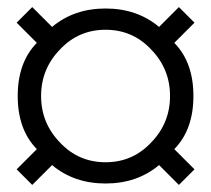

<svg xmlns="http://www.w3.org/2000/svg" viewBox="-20 -618 596 542"><path d="M71 -96 27 -140 84 -197Q30 -252 30 -347Q30 -442 84 -497L27 -554L71 -598L127 -542Q189 -594 278 -594Q367 -594 429 -542L485 -598L529 -554L472 -497Q526 -442 526 -347Q526 -252 472 -197L529 -140L485 -96L429 -152Q367 -100 278 -100Q189 -100 127 -152ZM150 -215Q202 -160 278 -160Q354 -160 406 -215Q460 -270 460 -347Q460 -424 406 -479Q354 -534 278 -534Q202 -534 150 -479Q96 -424 96 -347Q96 -270 150 -215Z"/></svg>

Font: Bailleul Roman
Style: Roman
Weight: 400
Version: Version 1